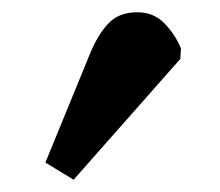

<svg xmlns="http://www.w3.org/2000/svg" viewBox="-20 -780 358 313"><path d="M100 -487 54 -515 129 -698Q143 -729 159.5 -744.5Q176 -760 204 -760Q230 -760 247.5 -742.5Q265 -725 275 -701L274 -684Z"/></svg>

Font: Literata 18pt Black
Style: Italic
Weight: 900
Italic angle: -2°
Designer: Latin by Veronika Burian and Jose Scaglione. Greek by Irene Vlachou. Cyrillic by Vera Evstafieva
Foundry: TypeTogether
Version: Version 3.103;gftools[0.9.29]